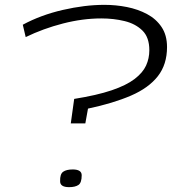

<svg xmlns="http://www.w3.org/2000/svg" viewBox="-20 -770 709 792"><path d="M272 -261 286 -362Q380 -377 440.5 -397.5Q501 -418 535 -444Q569 -470 582.5 -499.5Q596 -529 596 -563Q596 -616 567.5 -644Q539 -672 494 -683Q449 -694 398 -694Q321 -694 239.5 -673Q158 -652 86 -617L74 -668Q148 -708 239 -729Q330 -750 411 -750Q458 -750 503.5 -741Q549 -732 586.5 -712Q624 -692 646.5 -658.5Q669 -625 669 -576Q669 -504 631 -455.5Q593 -407 520 -375.5Q447 -344 343 -322L332 -261ZM228 -22Q227 -52 240.5 -61.5Q254 -71 280 -71Q317 -71 317 -47Q317 -16 303.5 -7Q290 2 265 2Q228 2 228 -22Z"/></svg>

Font: Georama ExtraExtended Light
Style: Italic
Weight: 300
Width: 8
Italic angle: -9°
Designer: Jean-Baptiste Levee
Foundry: Production Type
Version: Version 1.000